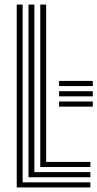

<svg xmlns="http://www.w3.org/2000/svg" viewBox="-20 -820 426 840"><path d="M53.2 0V-800H79V-22.3H375.4V0ZM104.7 -44.6V-800H130.4V-67H375.4V-44.6ZM156.2 -89.3V-800H181.9V-111.6H375.4V-89.3ZM238.4 -376H386V-353.5H238.4ZM238.4 -421H386V-398.5H238.4ZM238.4 -466H386V-443.5H238.4Z"/></svg>

Font: Big Shoulders Inline Text SC Thin
Style: Regular
Weight: 100
Designer: Patric King
Foundry: XO Type Co
Version: Version 2.002